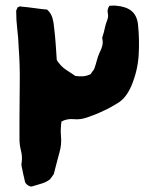

<svg xmlns="http://www.w3.org/2000/svg" viewBox="-20 -410 567 700"><path d="M483 -322Q489 -265 485.5 -208.5Q482 -152 459 -97Q450 -76 437 -59Q424 -42 404 -31Q392 -24 380.5 -17.5Q369 -11 357 -6Q341 2 325.5 8Q310 14 298 18Q273 27 249 24.5Q225 22 204 33Q200 61 202.5 89Q205 117 197 145Q192 164 187 182.5Q182 201 177 221Q177 225 173 229Q171 232 168.5 235.5Q166 239 162 244Q149 254 132.5 259Q116 264 99 269Q92 272 82.5 266Q73 260 71 252Q69 243 67 234.5Q65 226 63 217Q62 209 59.5 200Q57 191 59 183Q62 160 56.5 139Q51 118 51 97V25Q51 -40 52 -106.5Q53 -173 48 -238Q47 -271 43 -303.5Q39 -336 39 -370Q39 -372 40.5 -374.5Q42 -377 44 -383Q49 -385 52 -386.5Q55 -388 56 -386Q81 -384 105 -380.5Q129 -377 152 -375Q166 -362 171 -345Q176 -328 177 -311Q181 -280 183 -250Q185 -220 187 -191Q201 -169 219.5 -156.5Q238 -144 255 -133Q270 -131 283.5 -132Q297 -133 311 -140Q313 -145 317.5 -150Q322 -155 324 -160Q329 -174 333 -189.5Q337 -205 343 -218Q350 -231 353 -243.5Q356 -256 353 -269Q353 -271 353 -273.5Q353 -276 354 -277Q359 -292 362 -307Q365 -322 371 -337Q376 -349 373 -362.5Q370 -376 379 -389Q386 -389 392 -389.5Q398 -390 405 -389Q440 -386 459.5 -370Q479 -354 483 -322Z"/></svg>

Font: Darumadrop One
Style: Regular
Weight: 400
Version: Version 1.000